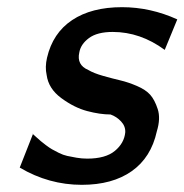

<svg xmlns="http://www.w3.org/2000/svg" viewBox="-20 -505 514 535"><path d="M35 -38 72 -132Q71 -133 71 -132Q72 -131 81 -123Q90 -115 94 -111.5Q98 -108 108 -100.5Q118 -93 125 -89Q132 -85 144 -79Q156 -73 167.5 -70.5Q179 -68 193.5 -65.5Q208 -63 223 -63Q274 -63 300 -84.5Q326 -106 329 -136Q330 -153 317.5 -166.5Q305 -180 288 -186Q259 -186 223 -195.5Q187 -205 151 -231.5Q115 -258 110 -296Q105 -318 111 -344Q127 -413 181 -449Q235 -485 320 -485Q399 -485 474 -451L439 -366Q371 -416 294 -416Q251 -416 228 -399Q205 -382 201 -359Q193 -324 226 -310Q241 -301 267.5 -293.5Q294 -286 315.5 -281Q337 -276 361.5 -265.5Q386 -255 398.5 -241Q411 -227 419.5 -201Q428 -175 417 -139Q401 -66 347 -28Q293 10 208 10Q116 10 35 -38Z"/></svg>

Font: Coval
Style: Medium Italic
Weight: 500
Foundry: Context Ltd
Version: Version 001.000